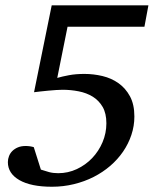

<svg xmlns="http://www.w3.org/2000/svg" viewBox="-20 -691 596 727"><path d="M526.9 -589.8H235.8L196.8 -396Q215.3 -401.4 241 -406.2Q266.6 -411.1 299.8 -411.1Q334 -411.1 367.9 -403.1Q401.9 -395 428.7 -376Q455.6 -356.9 472.2 -326.2Q488.8 -295.4 488.8 -250Q488.8 -213.9 477.5 -180.2Q466.3 -146.5 446 -116.9Q425.8 -87.4 397.5 -63Q369.1 -38.6 334.5 -21Q299.8 -3.4 259.8 6.3Q219.7 16.1 176.8 16.1Q97.2 16.1 53.5 -9Q9.8 -34.2 9.8 -77.1Q9.8 -88.9 14.2 -100.1Q18.6 -111.3 27.1 -119.6Q35.6 -127.9 48.1 -133.1Q60.5 -138.2 77.1 -138.2Q85.4 -138.2 93.8 -137Q102.1 -135.7 107.9 -133.8L134.8 -48.8Q150.4 -43.5 166 -39.3Q181.6 -35.2 200.2 -35.2Q237.8 -35.2 271 -50.8Q304.2 -66.4 329.1 -92.5Q354 -118.7 368.4 -152.8Q382.8 -187 382.8 -224.1Q382.8 -261.7 368.7 -286.1Q354.5 -310.5 331.1 -325Q307.6 -339.4 277.8 -345.2Q248 -351.1 216.8 -351.1Q206.5 -351.1 192.1 -350.1Q177.7 -349.1 162.6 -347.7Q147.5 -346.2 133.3 -344.7Q119.1 -343.3 108.9 -341.8L175.8 -670.9H542Z"/></svg>

Font: Charis SIL Afr
Style: Italic
Weight: 400
Italic angle: -11°
Foundry: SIL International
Version: Version 5.000